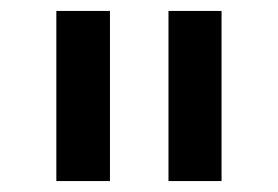

<svg xmlns="http://www.w3.org/2000/svg" viewBox="-20 -797 509 351"><path d="M181 -466H83V-777H181ZM385 -466H288V-777H385Z"/></svg>

Font: IBM Plex Sans JP Medium
Style: Regular
Weight: 500
Designer: Mike Abbink; Paul van der Laan; Pieter van Rosmalen; Wujin Sim; Yejin Wi; Jinhee Kim; Boomi Park; Yona Kim; Kichan Ma
Foundry: Sandoll Inc.
Version: Version 1.001